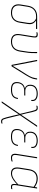

<svg xmlns="http://www.w3.org/2000/svg" viewBox="1414 -1944 726 3595"><g transform="rotate(90 1777.5 -147.0)"><path d="M218 11Q133 11 92.5 -35Q52 -81 64 -164L88 -308Q101 -389 153 -434Q205 -479 286 -479H521Q526 -479 525 -474L522 -462Q521 -458 518 -458L365 -459V-458Q396 -441 418 -403.5Q440 -366 429 -299L406 -156Q394 -76 347 -32.5Q300 11 218 11ZM221 -9Q292 -9 333.5 -47.5Q375 -86 385 -156L408 -302Q416 -351 404.5 -382Q393 -413 371 -431.5Q349 -450 325 -459H283Q213 -459 166.5 -419.5Q120 -380 108 -305L85 -163Q74 -89 109.5 -49Q145 -9 221 -9Z M758 11Q681 11 644 -31Q607 -73 621 -161L658 -393Q666 -440 658.5 -454.5Q651 -469 628 -469Q620 -469 609.5 -468.5Q599 -468 588 -465Q584 -464 584 -468L586 -480Q587 -483 587.5 -483.5Q588 -484 590 -485Q598 -487 610 -488.5Q622 -490 633 -490Q663 -490 675.5 -471Q688 -452 680 -400L641 -159Q629 -82 660 -45.5Q691 -9 760 -9Q828 -9 870.5 -45.5Q913 -82 926 -160L941 -259Q952 -320 954 -377Q956 -434 954 -475Q954 -479 957 -479H970Q975 -479 975 -475Q977 -435 974.5 -379Q972 -323 962 -262L947 -161Q933 -74 885 -31.5Q837 11 758 11Z M1199 0Q1196 0 1195 -3L1103 -475Q1102 -479 1108 -479H1121Q1125 -479 1125 -475L1191 -134Q1196 -106 1201.5 -78Q1207 -50 1211 -21H1212Q1231 -51 1248.5 -80Q1266 -109 1284 -139L1371 -277Q1393 -312 1407 -338Q1421 -364 1429.5 -389.5Q1438 -415 1443 -445L1448 -474Q1449 -479 1454 -479H1465Q1470 -479 1469 -474L1464 -445Q1460 -415 1451 -389.5Q1442 -364 1427.5 -336Q1413 -308 1390 -270L1224 -3Q1222 0 1218 0Z M1659 11Q1585 11 1550.5 -16Q1516 -43 1517 -98Q1517 -156 1547 -197Q1577 -238 1634 -248V-250Q1602 -260 1584 -285.5Q1566 -311 1567 -349Q1567 -419 1612.5 -454.5Q1658 -490 1735 -490Q1801 -490 1840.5 -462Q1880 -434 1871 -372Q1871 -369 1867 -369H1853Q1850 -369 1851 -372Q1859 -423 1825.5 -446.5Q1792 -470 1734 -470Q1663 -470 1625 -438.5Q1587 -407 1587 -347Q1587 -304 1613 -280.5Q1639 -257 1686 -257H1767Q1770 -257 1770 -253L1768 -241Q1768 -237 1764 -237H1683Q1612 -237 1574.5 -200.5Q1537 -164 1537 -101Q1537 -54 1566 -31.5Q1595 -9 1661 -9Q1732 -9 1768.5 -34Q1805 -59 1814 -116Q1814 -119 1818 -119H1832Q1836 -119 1834 -116Q1825 -51 1784 -20Q1743 11 1659 11Z M2249 196Q2232 196 2219.5 188Q2207 180 2197.5 158.5Q2188 137 2177 95L2145 -34Q2139 -58 2133.5 -85Q2128 -112 2123 -136H2122Q2106 -113 2091 -90.5Q2076 -68 2061 -45L1905 183Q1903 185 1899 185H1883Q1881 185 1880 183.5Q1879 182 1881 180L2113 -158L2060 -377Q2050 -418 2042 -437.5Q2034 -457 2025 -463.5Q2016 -470 2001 -470Q1991 -470 1981 -468Q1971 -466 1963 -464Q1958 -463 1959 -469L1961 -477Q1962 -483 1966 -485Q1977 -487 1987.5 -488.5Q1998 -490 2006 -490Q2027 -490 2039.5 -481Q2052 -472 2061 -449Q2070 -426 2080 -384L2104 -274Q2110 -250 2116 -226Q2122 -202 2128 -178H2129Q2145 -203 2161.5 -227.5Q2178 -252 2194 -276L2330 -476Q2331 -479 2336 -479H2352Q2358 -479 2354 -474L2137 -156L2197 89Q2207 127 2215 146Q2223 165 2232.5 170.5Q2242 176 2254 176Q2264 176 2272.5 174.5Q2281 173 2291 170Q2295 169 2294 174L2292 187Q2291 190 2288 191Q2278 193 2267.5 194.5Q2257 196 2249 196Z M2538 11Q2464 11 2429.5 -16Q2395 -43 2396 -98Q2396 -156 2426 -197Q2456 -238 2513 -248V-250Q2481 -260 2463 -285.5Q2445 -311 2446 -349Q2446 -419 2491.5 -454.5Q2537 -490 2614 -490Q2680 -490 2719.5 -462Q2759 -434 2750 -372Q2750 -369 2746 -369H2732Q2729 -369 2730 -372Q2738 -423 2704.5 -446.5Q2671 -470 2613 -470Q2542 -470 2504 -438.5Q2466 -407 2466 -347Q2466 -304 2492 -280.5Q2518 -257 2565 -257H2646Q2649 -257 2649 -253L2647 -241Q2647 -237 2643 -237H2562Q2491 -237 2453.5 -200.5Q2416 -164 2416 -101Q2416 -54 2445 -31.5Q2474 -9 2540 -9Q2611 -9 2647.5 -34Q2684 -59 2693 -116Q2693 -119 2697 -119H2711Q2715 -119 2713 -116Q2704 -51 2663 -20Q2622 11 2538 11Z M2931 11Q2890 11 2872 -15Q2854 -41 2863 -99L2923 -474Q2924 -479 2928 -479H2939Q2945 -479 2944 -474L2884 -99Q2876 -49 2890 -29Q2904 -9 2936 -9Q2951 -9 2966 -11Q2981 -13 3001 -19Q3006 -20 3005 -14L3003 -4Q3002 1 2998 2Q2982 6 2965 8.5Q2948 11 2931 11Z M3226 11Q3161 11 3134 -29.5Q3107 -70 3120 -152L3148 -326Q3161 -409 3206.5 -449.5Q3252 -490 3326 -490Q3370 -490 3408.5 -475.5Q3447 -461 3489 -430L3485 -409Q3442 -441 3405 -455Q3368 -469 3325 -469Q3261 -469 3220.5 -433.5Q3180 -398 3169 -325L3141 -152Q3130 -79 3151.5 -44Q3173 -9 3230 -9Q3275 -9 3325 -38.5Q3375 -68 3437 -128L3433 -104Q3394 -65 3359 -39.5Q3324 -14 3291 -1.5Q3258 11 3226 11ZM3476 11Q3443 11 3431.5 -10.5Q3420 -32 3427 -84L3431 -108L3432 -116L3480 -419L3481 -426L3489 -474Q3491 -479 3495 -479H3507Q3511 -479 3510 -474L3448 -86Q3442 -42 3448.5 -25.5Q3455 -9 3479 -9Q3491 -9 3500.5 -10Q3510 -11 3519 -15Q3524 -17 3523 -12L3520 1Q3519 6 3513 7Q3507 8 3497.5 9.5Q3488 11 3476 11Z"/></g></svg>

Font: Sofia Sans Semi Condensed Thin
Style: Italic
Weight: 250
Italic angle: -9°
Version: Version 4.100